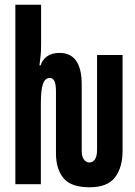

<svg xmlns="http://www.w3.org/2000/svg" viewBox="-20 -780 570 813"><path d="M359 13Q281 13 249 -25.5Q217 -64 217 -131V-392Q217 -425 210 -437.5Q203 -450 192 -450Q170 -450 161.5 -423.5Q153 -397 153 -343V0H45V-760H154V-590Q154 -562 152 -544.5Q150 -527 147 -503H152Q159 -527 179.5 -541.5Q200 -556 232 -556Q326 -556 326 -422V-141Q326 -117 335.5 -104.5Q345 -92 358 -92Q373 -92 382 -105Q391 -118 391 -147V-547H499V-141Q499 -71 467 -29Q435 13 359 13Z"/></svg>

Font: Noto Sans Mono Condensed
Style: Bold
Weight: 700
Width: 3
Designer: Monotype Design Team
Foundry: Monotype Imaging Inc.
Version: Version 2.014